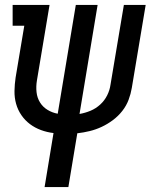

<svg xmlns="http://www.w3.org/2000/svg" viewBox="-20 -540 640 775"><path d="M160 215 196 -3Q170 -6 145.5 -15Q121 -24 101 -39Q81 -54 66.5 -75Q52 -96 45 -121Q38 -146 38.5 -173Q39 -200 43 -227L78 -436H31V-520H180L129 -215Q125 -191 127.5 -168Q130 -145 141.5 -126.5Q153 -108 172 -96.5Q191 -85 213 -81L286 -520H374L301 -80Q324 -84 345.5 -93Q367 -102 384.5 -118Q402 -134 412.5 -155Q423 -176 426 -198L480 -520H568L512 -185Q508 -161 499 -137Q490 -113 473.5 -92Q457 -71 435.5 -55Q414 -39 390.5 -28Q367 -17 342.5 -11Q318 -5 292 -2L256 215Z"/></svg>

Font: Iosevka HT Medium Extended
Style: Italic
Weight: 500
Width: 7
Italic angle: -9°
Monospace: yes
Designer: Belleve Invis
Foundry: Belleve Invis
Version: Version 32.3.0; ttfautohint (v1.8.4)